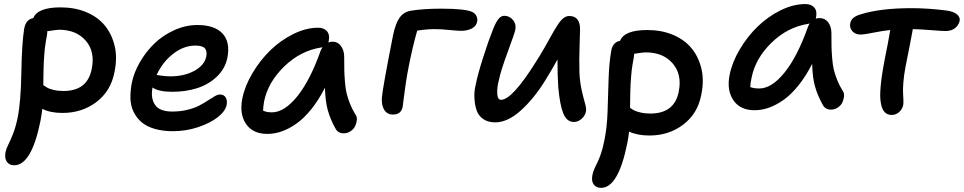

<svg xmlns="http://www.w3.org/2000/svg" viewBox="-20 -593 4694 935"><path d="M48.8 211.9Q25.9 211.9 13.7 195.3Q1.5 178.7 6.8 147.9Q10.3 130.9 20.8 110.4Q31.2 89.8 43.9 57.6Q56.6 25.4 65.9 -20Q81.5 -96.2 84 -240.2Q86.4 -384.3 98.1 -455.1Q106.9 -499 142.1 -504.9Q163.1 -557.1 274.9 -557.1Q343.8 -557.1 399.4 -534.2Q455.1 -511.2 489.7 -469.5Q524.4 -427.7 538.3 -369.4Q552.2 -311 537.1 -240.2Q519.5 -149.4 449.5 -96.2Q379.4 -43 284.2 -43Q225.1 -43 186 -63Q183.6 -38.1 176.8 -2.9Q133.3 211.9 48.8 211.9ZM209 -422.9Q205.6 -406.2 202.9 -388.9Q200.2 -371.6 198.5 -358.2Q196.8 -344.7 195.6 -325.7Q194.3 -306.6 193.6 -296.4Q192.9 -286.1 192.4 -265.1Q191.9 -244.1 191.7 -237.1Q191.4 -230 191.2 -206.5Q190.9 -183.1 190.9 -178.2Q204.1 -169.4 212.4 -164.8Q220.7 -160.2 241.7 -155Q262.7 -149.9 289.1 -149.9Q406.2 -149.9 426.8 -257.8Q443.8 -341.3 397.7 -394.8Q351.6 -448.2 267.1 -448.2Q257.8 -448.2 210 -440.9Q210.9 -436 209 -422.9Z M822.8 45.9Q771.5 45.9 732.2 34.2Q692.9 22.5 668.7 1.5Q644.5 -19.5 630.4 -48.8Q616.2 -78.1 615.2 -113Q614.3 -147.9 621.6 -188Q631.8 -239.3 660.9 -289.8Q689.9 -340.3 731.4 -380.6Q772.9 -420.9 828.4 -446Q883.8 -471.2 941.4 -471.2Q1024.9 -471.2 1063.5 -429.9Q1102.1 -388.7 1087.4 -312Q1076.7 -258.8 1036.4 -220.2Q996.1 -181.6 940.4 -163.8Q884.8 -146 819.8 -146Q752 -146 722.7 -167Q712.9 -114.7 735.1 -82.3Q757.3 -49.8 818.8 -49.8Q858.4 -49.8 893.1 -58.3Q927.7 -66.9 950.7 -79.1Q973.6 -91.3 992.2 -103.5Q1010.7 -115.7 1025.4 -124.3Q1040 -132.8 1050.8 -132.8Q1070.8 -132.8 1079.3 -117.9Q1087.9 -103 1083.5 -81.1Q1077.1 -51.3 1040.3 -22.2Q1003.4 6.8 944.3 26.4Q885.3 45.9 822.8 45.9ZM931.6 -371.1Q874.5 -371.1 823 -330.8Q771.5 -290.5 742.7 -228Q743.2 -228 765.6 -224.6Q788.1 -221.2 809.6 -221.2Q876.5 -221.2 925.8 -247.8Q975.1 -274.4 984.4 -316.9Q989.7 -344.7 977.5 -357.9Q965.3 -371.1 931.6 -371.1Z M1282.2 59.1Q1211.4 59.1 1178.2 10.7Q1145 -37.6 1160.2 -113.8Q1172.4 -174.3 1209.2 -236.6Q1246.1 -298.8 1296.1 -347.7Q1346.2 -396.5 1408.2 -427.2Q1470.2 -458 1529.3 -458Q1557.1 -458 1572 -441.2Q1586.9 -424.3 1581.1 -395Q1581.1 -390.6 1578.1 -386.2Q1591.8 -390.1 1598.1 -390.1Q1624.5 -390.1 1640.4 -368.9Q1656.2 -347.7 1656.2 -315.9Q1656.2 -271 1656.7 -249.5Q1657.2 -228 1659.9 -194.1Q1662.6 -160.2 1668 -138.4Q1673.3 -116.7 1683.8 -89.4Q1694.3 -62 1710.4 -36.1Q1719.2 -24.9 1717.8 -9Q1716.3 6.8 1709.5 21.2Q1702.6 35.6 1687.5 45.9Q1672.4 56.2 1654.3 56.2Q1625 56.2 1613.3 32.2Q1588.9 -11.2 1576.4 -55.9Q1564 -100.6 1562.5 -166Q1531.7 -105.5 1495.6 -60.8Q1459.5 -16.1 1422.9 9.5Q1386.2 35.2 1351.3 47.1Q1316.4 59.1 1282.2 59.1ZM1266.1 -99.1Q1261.2 -70.8 1261.2 -54.2Q1278.3 -45.9 1304.2 -45.9Q1364.7 -45.9 1427.7 -124Q1490.7 -202.1 1541.5 -346.2Q1543 -350.6 1550.3 -362.8Q1549.3 -362.8 1547.4 -362.3Q1545.4 -361.8 1544.4 -361.8Q1443.4 -346.2 1364.3 -269.5Q1285.2 -192.9 1266.1 -99.1Z M1894 -35.2Q1865.2 -35.2 1851.1 -58.1Q1836.9 -81.1 1839.8 -119.1Q1843.8 -166.5 1894 -420.9Q1905.8 -478.5 1925.8 -506.8Q1945.8 -535.2 1981.9 -541Q2043.5 -550.8 2128.9 -550.8Q2247.1 -550.8 2280.8 -534.2Q2294.4 -526.9 2300.5 -514.4Q2306.6 -502 2303.7 -488.8Q2299.8 -465.8 2277.6 -454.3Q2255.4 -442.9 2226.1 -442.9Q2207.5 -442.9 2168.2 -447Q2128.9 -451.2 2094.7 -451.2Q2058.6 -451.2 2011.7 -443.8Q1989.7 -367.2 1970.7 -271Q1962.4 -229.5 1955.8 -185.3Q1949.2 -141.1 1945.6 -110.1Q1941.9 -79.1 1940.9 -73.2Q1933.6 -35.2 1894 -35.2Z M2391.6 2.9Q2356.4 2.9 2333 -13.4Q2309.6 -29.8 2300.8 -56.2Q2292 -82.5 2290.3 -115.7Q2288.6 -148.9 2296.9 -182.1Q2306.6 -231.4 2333.5 -315.4Q2360.4 -399.4 2378.9 -444.8Q2392.6 -481 2405.8 -498.5Q2418.9 -516.1 2435.5 -516.1Q2460.9 -516.1 2477.8 -496.1Q2494.6 -476.1 2489.7 -449.2Q2486.8 -432.6 2452.6 -340.3Q2418.5 -248 2409.7 -204.1Q2399.9 -168 2401.4 -137.5Q2402.8 -106.9 2419.9 -106.9Q2474.6 -106.9 2591.8 -294.9Q2611.3 -325.2 2632.8 -362.8Q2654.3 -400.4 2667.5 -424.6Q2680.7 -448.7 2695.3 -471.2Q2710 -493.7 2723.6 -504.4Q2737.3 -515.1 2752 -515.1Q2806.2 -515.1 2804.7 -446.8Q2804.2 -433.1 2802.7 -381.3Q2801.3 -329.6 2801 -305.2Q2800.8 -280.8 2801.8 -236.8Q2804.2 -190.9 2813.2 -151.6Q2822.3 -112.3 2828.9 -89.6Q2835.4 -66.9 2834 -53.2Q2831.1 -31.7 2813.5 -15.4Q2795.9 1 2774.9 1Q2739.7 1 2722.9 -41.3Q2706.1 -83.5 2698.7 -168Q2694.8 -224.1 2694.8 -303.2Q2671.9 -260.7 2633.8 -199.2Q2579.1 -111.3 2515.4 -54.2Q2451.7 2.9 2391.6 2.9Z M3142.6 66.9Q3084 66.9 3043.5 47.9Q3041 72.3 3034.2 106.9Q2990.7 321.8 2907.2 321.8Q2883.3 321.8 2871.1 305.2Q2858.9 288.6 2865.2 257.8Q2868.2 243.7 2875.2 227.3Q2882.3 210.9 2889.9 196.5Q2897.5 182.1 2907 153.8Q2916.5 125.5 2923.3 89.8Q2936 28.3 2938.7 -48.3Q2941.4 -125 2943.6 -204.3Q2945.8 -283.7 2956.5 -345.2Q2960 -366.7 2971.4 -379.2Q2982.9 -391.6 2999.5 -394Q3020 -446.8 3132.3 -446.8Q3201.2 -446.8 3256.8 -423.6Q3312.5 -400.4 3347.2 -358.6Q3381.8 -316.9 3395.8 -258.3Q3409.7 -199.7 3394.5 -128.9Q3377 -39.1 3307.1 13.9Q3237.3 66.9 3142.6 66.9ZM3066.4 -313Q3063 -296.4 3060.3 -278.8Q3057.6 -261.2 3055.9 -247.8Q3054.2 -234.4 3053 -215.1Q3051.8 -195.8 3051 -185.8Q3050.3 -175.8 3049.8 -154.5Q3049.3 -133.3 3049.1 -126.5Q3048.8 -119.6 3048.6 -96.2Q3048.3 -72.8 3048.3 -67.9Q3061 -59.1 3069.6 -54.7Q3078.1 -50.3 3099.1 -45.2Q3120.1 -40 3146.5 -40Q3265.1 -40 3285.6 -147.9Q3301.8 -231.4 3255.4 -284.7Q3209 -337.9 3124.5 -337.9Q3110.4 -337.9 3068.4 -331.1Q3068.4 -324.7 3066.4 -313Z M3654.8 -56.2Q3584.5 -56.2 3551.3 -105Q3518.1 -153.8 3533.2 -229Q3545.4 -290 3582.3 -352.3Q3619.1 -414.6 3668.9 -463.1Q3718.8 -511.7 3780.8 -542.5Q3842.8 -573.2 3901.9 -573.2Q3930.7 -573.2 3945.3 -556.4Q3960 -539.6 3954.1 -509.8Q3954.1 -505.9 3952.1 -502Q3960.9 -504.9 3971.2 -504.9Q3997.6 -504.9 4013.2 -484.1Q4028.8 -463.4 4028.8 -432.1Q4028.8 -387.2 4029.3 -365.5Q4029.8 -343.8 4032.5 -309.6Q4035.2 -275.4 4040.5 -253.7Q4045.9 -231.9 4056.4 -204.8Q4066.9 -177.7 4083 -151.9Q4091.8 -140.1 4090.3 -124.3Q4088.9 -108.4 4082 -94Q4075.2 -79.6 4060.1 -69.3Q4044.9 -59.1 4026.9 -59.1Q3998 -59.1 3985.8 -84Q3961.4 -127.9 3949 -171.9Q3936.5 -215.8 3935.1 -282.2Q3904.3 -221.7 3868.2 -176.8Q3832 -131.8 3795.4 -106.2Q3758.8 -80.6 3723.9 -68.4Q3689 -56.2 3654.8 -56.2ZM3640.1 -214.8Q3633.8 -187 3633.8 -168.9Q3650.9 -162.1 3677.2 -162.1Q3737.8 -162.1 3800.5 -239.7Q3863.3 -317.4 3914.1 -460.9Q3918.9 -473.1 3922.9 -479Q3921.9 -478.5 3919.9 -478Q3918 -477.5 3917 -477.1Q3815.4 -461.4 3737.1 -385Q3658.7 -308.6 3640.1 -214.8Z M4322.3 -33.2Q4278.8 -33.2 4269.5 -91.8Q4257.8 -148.9 4290.5 -314.9Q4302.7 -373 4315.4 -446.8Q4279.8 -443.4 4234.4 -434.1Q4189 -424.8 4170.4 -424.8Q4145 -424.8 4130.6 -441.2Q4116.2 -457.5 4120.6 -480Q4123.5 -495.1 4135 -505.4Q4146.5 -515.6 4170.4 -522.9Q4266.1 -553.2 4418.5 -553.2Q4499.5 -553.2 4587.4 -542Q4620.6 -538.1 4638.7 -524.4Q4656.7 -510.7 4653.3 -491.2Q4648.4 -470.2 4630.9 -456.1Q4613.3 -441.9 4584.5 -441.9Q4567.9 -441.9 4512.9 -446.3Q4458 -450.7 4425.3 -451.2Q4423.3 -440.9 4410.2 -371.3Q4397 -301.8 4389.6 -267.1Q4381.8 -226.6 4379.2 -191.9Q4376.5 -157.2 4377.7 -140.4Q4378.9 -123.5 4379.4 -106Q4379.9 -88.4 4378.4 -81.1Q4374 -61 4358.4 -47.1Q4342.8 -33.2 4322.3 -33.2Z"/></svg>

Font: Shantell Sans Bouncy
Style: Italic
Weight: 500
Italic angle: -11.31°
Designer: Stephen Nixon, Anya Danilova, Shantell Martin
Foundry: Arrow Type
Version: Version 1.006;[9816181b4]